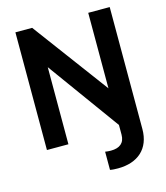

<svg xmlns="http://www.w3.org/2000/svg" viewBox="-137 -849 1015 1174"><g transform="rotate(-15 370.5 -262.0)"><path d="M463 221C589 221 669 152 669 27V-745H533V-267L178 -745H72V0H208V-488L537 -34V27C537 80 505 105 449 105C437 105 425 104 413 102V217C425 220 446 221 463 221Z"/></g></svg>

Font: Mluvka
Style: Bold
Weight: 700
Designer: Modified by Jiří Krblich, Original typeface by Gumpita Rahayu
Foundry: Gumpita Rahayu & Jiří Krblich
Version: Version 2.000;Glyphs 3.1.1 (3134)